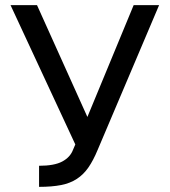

<svg xmlns="http://www.w3.org/2000/svg" viewBox="-20 -720 660 747"><path d="M132 -75Q191 -75 222 -91.5Q253 -108 264 -137L273 -158L21 -700H124L320 -265L500 -700H599L360 -137Q343 -96 324 -68.5Q305 -41 279 -24Q253 -7 217.5 0Q182 7 132 7Z"/></svg>

Font: Golos UI VF
Style: Regular
Weight: 400
Designer: A.Korolkova, Vitaly Kuzmin
Foundry: ParaType Ltd
Version: Version 2.000